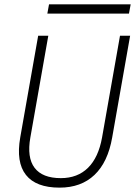

<svg xmlns="http://www.w3.org/2000/svg" viewBox="-20 -859 626 889"><path d="M255.9 9.8Q146.5 9.8 100.1 -49.1Q53.7 -107.9 73.7 -222.7L156.7 -693.4H203.6L120.6 -222.7Q104 -129.9 140.1 -82Q176.3 -34.2 261.7 -34.2Q338.9 -34.2 387.5 -82Q436 -129.9 452.6 -222.7L535.6 -693.4H582.5L499.5 -222.7Q479.5 -107.9 417.5 -49.1Q355.5 9.8 255.9 9.8ZM199.2 -795.9 207 -838.9H585L577.1 -795.9Z"/></svg>

Font: Cascadia Mono PL ExtraLight
Style: Italic
Weight: 200
Italic angle: -10°
Monospace: yes
Designer: Aaron Bell
Foundry: Saja Typeworks
Version: Version 2404.023; ttfautohint (v1.8.4)